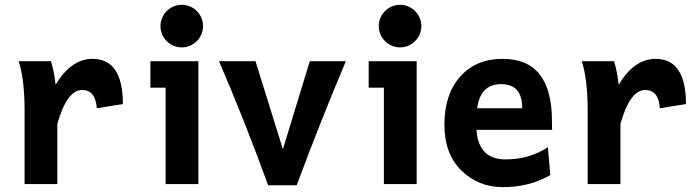

<svg xmlns="http://www.w3.org/2000/svg" viewBox="-20 -768 2918 801"><path d="M219.2 0H82.5V-309.1Q82.5 -435.5 58.1 -512.7H192.4Q205.6 -472.2 211.9 -414.6Q276.9 -522.5 365.7 -522.5Q492.7 -522.5 492.7 -334L383.8 -316.4Q378.4 -392.6 322.8 -392.6Q259.3 -392.6 219.2 -251.5Z M738.3 -570.3Q720.7 -570.3 704.3 -577.1Q688 -584 675.5 -596.4Q663.1 -608.9 656.2 -625.2Q649.4 -641.6 649.4 -659.2Q649.4 -676.8 656.2 -693.1Q663.1 -709.5 675.5 -721.9Q688 -734.4 704.3 -741.2Q720.7 -748 738.3 -748Q755.9 -748 772.2 -741.2Q788.6 -734.4 801 -721.9Q813.5 -709.5 820.3 -693.1Q827.1 -676.8 827.1 -659.2Q827.1 -641.6 820.3 -625.2Q813.5 -608.9 801 -596.4Q788.6 -584 772.2 -577.1Q755.9 -570.3 738.3 -570.3ZM807.6 0H670.9V-402.3H607.4V-512.7H807.6Z M1217.8 4.9H1098.6Q997.1 -273.9 893.6 -512.7H1045.9L1160.2 -145.5L1272.5 -512.7H1422.9Q1314.5 -255.9 1217.8 4.9Z M1648.9 -570.3Q1631.3 -570.3 1615 -577.1Q1598.6 -584 1586.2 -596.4Q1573.7 -608.9 1566.9 -625.2Q1560.1 -641.6 1560.1 -659.2Q1560.1 -676.8 1566.9 -693.1Q1573.7 -709.5 1586.2 -721.9Q1598.6 -734.4 1615 -741.2Q1631.3 -748 1648.9 -748Q1666.5 -748 1682.9 -741.2Q1699.2 -734.4 1711.7 -721.9Q1724.1 -709.5 1731 -693.1Q1737.8 -676.8 1737.8 -659.2Q1737.8 -641.6 1731 -625.2Q1724.1 -608.9 1711.7 -596.4Q1699.2 -584 1682.9 -577.1Q1666.5 -570.3 1648.9 -570.3ZM1718.3 0H1581.5V-402.3H1518.1V-512.7H1718.3Z M2077.6 12.7Q1975.6 12.7 1904.8 -56.6Q1834 -126 1834 -248.5Q1834 -374 1899.7 -448.2Q1965.3 -522.5 2077.6 -522.5Q2282.7 -522.5 2282.7 -262.7L2283.2 -226.1H1967.8Q1976.1 -103 2089.8 -103Q2187.5 -103 2265.6 -153.8L2275.9 -37.6Q2189.5 12.7 2077.6 12.7ZM2158.7 -316.4Q2158.7 -417 2070.8 -417Q1983.9 -417 1970.7 -316.4Z M2568.4 0H2431.6V-309.1Q2431.6 -435.5 2407.2 -512.7H2541.5Q2554.7 -472.2 2561 -414.6Q2626 -522.5 2714.8 -522.5Q2841.8 -522.5 2841.8 -334L2732.9 -316.4Q2727.5 -392.6 2671.9 -392.6Q2608.4 -392.6 2568.4 -251.5Z"/></svg>

Font: Cadman
Style: Bold
Weight: 700
Designer: Paul James MIller
Foundry: High-Logic / Made with FontCreator
Version: Version 2.114;March 28, 2021;FontCreator 13.0.0.2683 64-bit